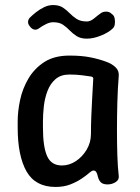

<svg xmlns="http://www.w3.org/2000/svg" viewBox="-20 -730 555 760"><path d="M200 10Q120 10 85 -51.5Q50 -113 50 -225V-250Q50 -289 59.5 -334Q69 -379 92.5 -419Q116 -459 155.5 -484.5Q195 -510 255 -510Q303 -510 338 -503Q373 -496 402 -485Q422 -478 437 -464Q452 -450 450 -429Q446 -380 444.5 -325Q443 -270 443 -216Q443 -162 444.5 -115Q446 -68 450 -34Q452 -18 437.5 -9Q423 0 406 0Q388 0 379.5 -8Q371 -16 367 -32Q365 -43 361 -49Q357 -55 350 -55Q344 -55 332.5 -45Q321 -35 302.5 -22.5Q284 -10 258.5 0Q233 10 200 10ZM225 -75Q254 -75 280 -92Q306 -109 323 -137.5Q340 -166 340 -200Q340 -236 341.5 -272Q343 -308 345 -344Q347 -380 349 -416Q351 -425 341 -427Q329 -429 305.5 -432Q282 -435 255 -435Q221 -435 200 -417Q179 -399 168 -370Q157 -341 153.5 -309Q150 -277 150 -250V-225Q150 -149 166.5 -112Q183 -75 225 -75ZM98 -626Q91 -634 91 -643Q91 -652 98 -660Q108 -670 122.5 -681.5Q137 -693 154.5 -701.5Q172 -710 190 -710Q214 -710 229 -700Q244 -690 256 -677.5Q268 -665 283.5 -655Q299 -645 324 -645Q338 -645 353 -657.5Q368 -670 378 -677Q387 -684 400 -684Q413 -684 421 -676L426 -672Q432 -667 434 -656Q436 -645 434.5 -634.5Q433 -624 427 -618Q411 -602 380.5 -589.5Q350 -577 324 -577Q299 -577 283.5 -587Q268 -597 256 -609.5Q244 -622 229.5 -632Q215 -642 190 -642Q177 -642 162 -634.5Q147 -627 136 -619Q127 -612 118.5 -612.5Q110 -613 102 -621Z"/></svg>

Font: Winky Sans
Style: Regular
Weight: 400
Designer: Simon Atzbach
Foundry: typofactur
Version: Version 1.205